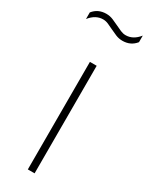

<svg xmlns="http://www.w3.org/2000/svg" viewBox="-236 -796 650 835"><g transform="rotate(30 89.0 -378.5)"><path d="M72 0V-540H106V0ZM148 -690Q130 -690 113.8 -696.8Q97.5 -703.5 82.5 -711Q68.5 -718 55.8 -723.5Q43 -729 30 -729Q-7.5 -729 -36 -693V-726Q-11.5 -757 30 -757Q48 -757 64.2 -750.2Q80.5 -743.5 95.5 -736Q109.5 -729 122.5 -723.5Q135.5 -718 148 -718Q185.5 -718 214 -754V-721Q189.5 -690 148 -690Z"/></g></svg>

Font: Encode Sans Condensed Condensed Thin
Style: Regular
Weight: 100
Width: 3
Designer: Multiple Designers
Foundry: Impallari Type
Version: Version 3.000; ttfautohint (v1.8.3) -l 8 -r 50 -G 200 -x 14 